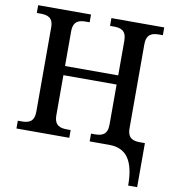

<svg xmlns="http://www.w3.org/2000/svg" viewBox="-97 -800 995 1095"><g transform="rotate(10 400.0 -252.0)"><path d="M719 210H771V-45H744C705 -45 670 -53 670 -114V-599C670 -660 704 -669 744 -669H765V-714H459V-669H480C521 -669 554 -660 554 -599V-399H246V-599C246 -660 280 -669 320 -669H341V-714H35V-669H56C96 -669 130 -660 130 -603V-115C130 -54 97 -45 56 -45H35V0H341V-45H320C280 -45 246 -54 246 -115V-346H554V-115C554 -54 521 -45 480 -45H459V0H573C670 0 719 64 719 210Z"/></g></svg>

Font: Noto Serif Thai Medium
Style: Regular
Weight: 500
Designer: Monotype Design Team
Foundry: Monotype Imaging Inc.
Version: Version 1.901;PS 001.901;hotconv 1.0.88;makeotf.lib2.5.64775